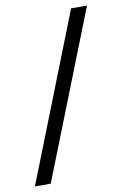

<svg xmlns="http://www.w3.org/2000/svg" viewBox="-117 -742 511 806"><g transform="rotate(-10 138.5 -339.0)"><path d="M32.7 16.1H-34.7L244.6 -693.8H312.5Z"/></g></svg>

Font: XB Zar
Style: Italic
Weight: 400
Italic angle: -12°
Designer: Behnam
Foundry: Irmug
Version: Version 8.005 2009